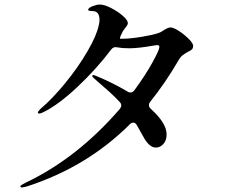

<svg xmlns="http://www.w3.org/2000/svg" viewBox="-20 -812 1040 847"><path d="M832 -610Q832 -600 827 -594.5Q822 -589 810 -584Q796 -576 786 -568.5Q776 -561 767 -545Q710 -447 642 -362Q637 -356 637 -348Q637 -340 645 -332Q715 -269 715 -219Q715 -193 701 -177Q687 -161 667 -161Q652 -161 638 -174Q624 -187 614 -206L583 -261Q577 -271 568 -271Q560 -271 553 -264Q364 -75 97 11Q81 15 78 15Q70 15 70 10Q70 7 76.5 3Q83 -1 91 -5Q321 -114 509 -332Q515 -340 515 -347Q515 -355 508 -362Q488 -384 462.5 -407Q437 -430 410 -453L393 -468Q387 -473 387 -477Q387 -481 392 -481Q393 -481 402 -478Q475 -448 543 -408Q548 -404 555 -404Q566 -404 573 -414Q622 -481 652.5 -536.5Q683 -592 683 -604Q683 -610 680.5 -611.5Q678 -613 672 -613L652 -610Q589 -599 550 -599Q519 -599 498 -603L490 -604Q478 -604 470 -593Q407 -509 321 -428Q235 -347 167 -315Q157 -311 154 -311Q147 -311 147 -316Q147 -320 160 -333Q210 -375 267 -444.5Q324 -514 365.5 -585Q407 -656 416 -702Q419 -714 419 -724Q419 -763 389 -763Q386 -763 380.5 -763.5Q375 -764 372 -765Q369 -766 369 -769Q369 -777 388 -784.5Q407 -792 420 -792Q440 -792 469.5 -777Q499 -762 521.5 -742.5Q544 -723 544 -710Q544 -703 535 -692Q526 -681 523 -676L518 -666Q505 -641 511 -641H519Q553 -641 604.5 -649.5Q656 -658 678 -666Q691 -670 706 -681Q713 -685 719.5 -688Q726 -691 732 -691Q745 -691 769 -675.5Q793 -660 812.5 -640.5Q832 -621 832 -610Z"/></svg>

Font: Shippori Mincho B1 SemiBold
Style: Regular
Weight: 600
Designer: FONTDASU
Foundry: FONTDASU / Google Inc. / but / Adobe
Version: Version 3.110; ttfautohint (v1.8.3)